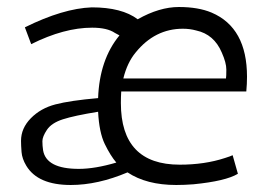

<svg xmlns="http://www.w3.org/2000/svg" viewBox="-20 -524 768 548"><path d="M325 -230Q325 -54 493 -54Q564 -54 622 -73Q638 -78 644 -81L659 -28Q624 -7 532 2Q506 4 483 4Q398 4 344 -32Q259 4 182 4Q88 4 55 -51Q43 -71 41.5 -90Q40 -109 40 -122Q40 -158 68 -186.5Q96 -215 138 -226Q180 -237 260 -244Q264 -354 321 -423Q317 -425 308 -430Q286 -445 243 -445Q163 -445 69 -398L51 -446Q160 -500 242 -503Q328 -503 373 -469Q435 -504 490.5 -504Q546 -504 584 -488Q685 -445 685 -305Q685 -285 683 -263H326Q325 -247 325 -230ZM502 -442Q422 -442 367 -374Q343 -345 332 -300H625Q626 -306 626 -325.5Q626 -345 613 -374Q591 -426 540 -437Q522 -442 502 -442ZM312 -60Q295 -80 279 -113Q263 -146 260 -205Q192 -194 159.5 -183.5Q127 -173 114 -153.5Q101 -134 101 -121Q101 -108 103 -95Q112 -42 205 -42Q251 -42 312 -60Z"/></svg>

Font: Antic
Style: Regular
Weight: 400
Version: Version 1.0002